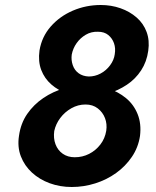

<svg xmlns="http://www.w3.org/2000/svg" viewBox="-20 -734 624 768"><path d="M138 -532Q132 -488 145 -454Q158 -420 185.5 -396Q213 -372 250 -359.5Q287 -347 329 -347Q371 -347 412 -359.5Q453 -372 487.5 -395Q522 -418 544.5 -452.5Q567 -487 573 -531Q579 -572 566.5 -606Q554 -640 526.5 -664Q499 -688 462 -701Q425 -714 383 -714Q324 -714 271.5 -691.5Q219 -669 183 -628Q147 -587 138 -532ZM267 -516Q272 -541 286.5 -561.5Q301 -582 323 -595Q345 -608 372 -607Q397 -607 413 -594Q429 -581 436 -561Q443 -541 439 -517Q436 -494 420.5 -473Q405 -452 382.5 -440Q360 -428 335 -428Q311 -429 294.5 -441Q278 -453 271 -473.5Q264 -494 267 -516ZM56 -191Q49 -146 63.5 -108.5Q78 -71 108 -43.5Q138 -16 179 -1Q220 14 267 14Q315 14 361 -0.5Q407 -15 444.5 -42Q482 -69 507.5 -106.5Q533 -144 540 -190Q546 -239 530.5 -277.5Q515 -316 484 -341.5Q453 -367 412.5 -380.5Q372 -394 328 -394Q283 -394 237.5 -381Q192 -368 153.5 -342Q115 -316 89 -278.5Q63 -241 56 -191ZM197 -210Q203 -238 221 -262Q239 -286 265.5 -301Q292 -316 322 -316Q351 -316 371 -300.5Q391 -285 400 -261.5Q409 -238 405 -211Q400 -180 381.5 -156Q363 -132 336.5 -118.5Q310 -105 279 -105Q251 -105 231 -119Q211 -133 202 -157Q193 -181 197 -210Z"/></svg>

Font: Jost SemiBold
Style: Italic
Weight: 600
Italic angle: -5°
Version: Version 3.710